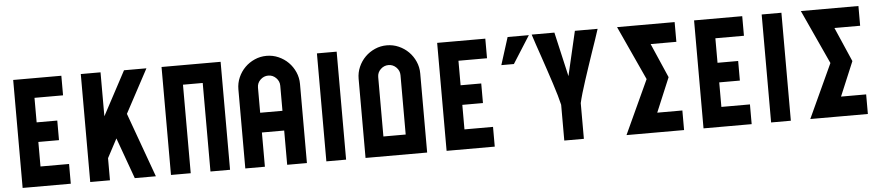

<svg xmlns="http://www.w3.org/2000/svg" viewBox="-43 -1007 5867 1279"><g transform="rotate(-5 2891.0 -367.5)"><path d="M65 0V-722H387V-591H196V-427H334V-296H196V-132H387V0Z M517 0V-722H649V-428L806 -722H956L800 -431L956 0H815L716 -274L649 -148V0Z M1057 -722H1452V0H1321V-592H1189V0H1057Z M1834 -229H1685V0H1554V-529Q1554 -571 1570.5 -608.5Q1587 -646 1615 -674Q1643 -702 1680.5 -718.5Q1718 -735 1760 -735Q1802 -735 1839.5 -718.5Q1877 -702 1905 -674Q1933 -646 1949.5 -608.5Q1966 -571 1966 -529V0H1834ZM1834 -361V-529Q1834 -559 1812 -581Q1790 -603 1760 -603Q1730 -603 1707.5 -581.5Q1685 -560 1685 -529V-361Z M2096 0V-722H2228V0Z M2358 0V-529Q2358 -571 2374.5 -608.5Q2391 -646 2419 -674Q2447 -702 2484.5 -718.5Q2522 -735 2564 -735Q2606 -735 2643.5 -718.5Q2681 -702 2709 -674Q2737 -646 2753.5 -608.5Q2770 -571 2770 -529V0ZM2638 -132V-529Q2638 -559 2616 -581Q2594 -603 2564 -603Q2534 -603 2511.5 -581.5Q2489 -560 2489 -529V-132Z M2900 0V-722H3222V-591H3031V-427H3169V-296H3031V-132H3222V0Z M3973 -722Q3964 -693 3950.5 -653.5Q3937 -614 3921.5 -569Q3906 -524 3890.5 -477Q3875 -430 3860.5 -386Q3846 -342 3835 -304Q3824 -266 3818 -239V0H3687V-239Q3681 -265 3670 -303.5Q3659 -342 3644.5 -386Q3630 -430 3614.5 -477Q3599 -524 3583.5 -569Q3568 -614 3554.5 -653.5Q3541 -693 3532 -722H3684L3752 -425L3821 -722ZM3371 -720H3513L3397 -537H3313Z M4269 -360 4103 -722H4488V-590H4316L4416 -360L4320 -131H4488V0H4103Z M4618 0V-722H4940V-591H4749V-427H4887V-296H4749V-132H4940V0Z M5070 0V-722H5202V0Z M5498 -360 5332 -722H5717V-590H5545L5645 -360L5549 -131H5717V0H5332Z"/></g></svg>

Font: PostBus
Style: Regular
Weight: 400
Designer: Peter Wiegel
Version: Version 1.001